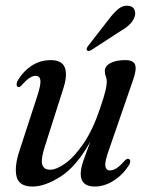

<svg xmlns="http://www.w3.org/2000/svg" viewBox="-20 -657 519 685"><path d="M438.5 -90Q444 -89 444.5 -82.2Q445 -75.5 440 -67.5Q417.5 -32.5 384.8 -12Q352 8.5 318 8.5Q268 8.5 268 -37Q268 -56.5 278.2 -85.8Q288.5 -115 302 -151Q252.5 -63 196.5 -27.2Q140.5 8.5 96 8.5Q47.5 8.5 39 -27.5Q30.5 -63.5 50.5 -122.5L114 -317.5Q126.5 -356.5 124 -371.5Q121.5 -386.5 107.5 -386.5Q97.5 -386.5 85.8 -379.2Q74 -372 57.5 -353Q50 -344.5 45.5 -346.5Q40.5 -347 39.5 -353.8Q38.5 -360.5 44 -371Q63 -403 93.2 -422.8Q123.5 -442.5 161 -442.5Q201 -442.5 211.2 -416Q221.5 -389.5 206 -341.5L140 -134.5Q125 -88 130.8 -69.8Q136.5 -51.5 159 -51.5Q182 -51.5 214 -74.8Q246 -98 278.8 -146.2Q311.5 -194.5 336.5 -269Q351.5 -312.5 356.2 -333Q361 -353.5 361 -365Q361 -376 357.5 -384.2Q354 -392.5 354 -403.5Q354 -421 373.5 -431.8Q393 -442.5 427 -442.5Q456.5 -442.5 462.2 -425.5Q468 -408.5 454.5 -371L368.5 -122Q353.5 -80.5 355.8 -64.8Q358 -49 372.5 -49Q382.5 -49 394.8 -56.2Q407 -63.5 426 -85Q433.5 -92 438.5 -90ZM366.5 -586Q385 -611 401.8 -624.8Q418.5 -638.5 437 -636.5Q454 -635 459.5 -622.8Q465 -610.5 460 -596.5Q454 -580 439.8 -567.2Q425.5 -554.5 404.5 -542.5L305 -478Q294 -472 290 -478Q286.5 -483 295 -494Z"/></svg>

Font: Fraunces 144pt Soft
Style: Italic
Weight: 400
Italic angle: -16°
Version: Version 1.000;[b76b70a41]